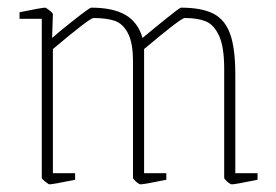

<svg xmlns="http://www.w3.org/2000/svg" viewBox="-20 -470 720 501"><path d="M89 -6V-421H31V-438Q89 -450 98 -450Q100 -450 109 -443Q118 -436 118 -433L116 -371Q135 -388 174.5 -419Q214 -450 218 -450Q275 -450 307.5 -431Q340 -412 352 -371Q377 -392 413 -421Q449 -450 452 -450Q506 -450 536.5 -434.5Q567 -419 580.5 -381.5Q594 -344 594 -276V-18H652V-1Q594 11 585 11Q581 11 573 4Q565 -3 565 -6V-290Q565 -348 551.5 -377Q538 -406 516.5 -414.5Q495 -423 462 -423Q452 -423 356 -342V-18H414V-1Q356 11 347 11Q343 11 335 4Q327 -3 327 -6V-310Q327 -359 313.5 -384Q300 -409 278.5 -416Q257 -423 224 -423Q214 -423 118 -342V-18H176V-1Q118 11 109 11Q107 11 98 4Q89 -3 89 -6Z"/></svg>

Font: Grenze Thin
Style: Regular
Weight: 250
Designer: Renata Polastri
Foundry: Omnibus-Type
Version: Version 1.002; ttfautohint (v1.8)